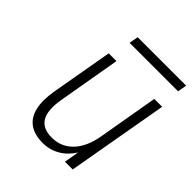

<svg xmlns="http://www.w3.org/2000/svg" viewBox="-188 -781 912 912"><g transform="rotate(45 268.0 -325.0)"><path d="M247 12Q191 12 157 -12.2Q123 -36.5 112 -84.8Q101 -133 113.5 -203.5L167.5 -511H219.5L165 -196.5Q151 -115.5 174.2 -76Q197.5 -36.5 258.5 -36.5Q322.5 -36.5 365 -81.5Q407.5 -126.5 421.5 -209.5L473.5 -511H526.5L436.5 0H384.5L397.5 -75Q371 -33 332 -10.5Q293 12 247 12ZM202 -616.5 210.5 -662.5H536L528 -616.5Z"/></g></svg>

Font: Overpass ExtraLight
Style: Italic
Weight: 250
Italic angle: -10°
Designer: Delve Withrington, Dave Bailey, Thomas Jockin
Foundry: Delve Fonts LLC
Version: Version 4.000